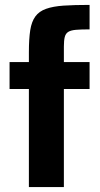

<svg xmlns="http://www.w3.org/2000/svg" viewBox="-20 -763 407 783"><path d="M97.8 0V-400H19V-510H97.8V-549.9Q97.8 -604.4 103.3 -639.8Q108.9 -675.2 124.3 -696.1Q139.6 -717 167.9 -727Q196.1 -737.1 239.4 -740.1Q282.6 -743 345.3 -743V-643.2Q310.3 -643.2 289.7 -641.4Q269 -639.6 258.4 -633Q247.8 -626.5 244.1 -612.1Q240.5 -597.8 240.5 -573.2V-510H345.3V-400H240.5V0Z"/></svg>

Font: Saira Thin SemiCondensed
Style: Regular
Weight: 100
Width: 4
Version: Version 1.101